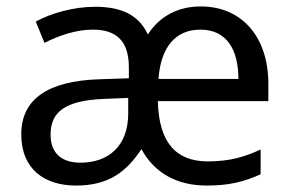

<svg xmlns="http://www.w3.org/2000/svg" viewBox="-20 -566 904 596"><path d="M603 -546C531 -546 474 -514 439 -459C411 -519 358 -545 275 -545C209 -545 138 -525 91 -499L118 -433C162 -455 215 -474 268 -474C336 -474 380 -444 380 -357V-323L290 -320C125 -315 46 -256 46 -149C46 -40 119 10 216 10C319 10 373 -34 419 -103C460 -28 530 10 622 10C689 10 736 -1 789 -25V-102C738 -78 691 -65 625 -65C526 -65 473 -124 470 -252H813V-306C813 -449 733 -546 603 -546ZM602 -474C683 -474 720 -413 720 -321H472C479 -420 525 -474 602 -474ZM303 -259 378 -262V-214C378 -110 314 -61 230 -61C174 -61 137 -88 137 -148C137 -216 178 -254 303 -259Z"/></svg>

Font: Noto Sans Buginese
Style: Regular
Weight: 400
Designer: Monotype Design Team
Foundry: Monotype Imaging Inc.
Version: Version 2.002